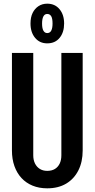

<svg xmlns="http://www.w3.org/2000/svg" viewBox="-20 -1017 515 1045"><path d="M237 8Q193 8 157.5 -6.5Q122 -21 97 -48Q72 -75 58.5 -113Q45 -151 45 -198V-729H161V-172Q161 -146 170.5 -127Q180 -108 197 -97.5Q214 -87 237 -87Q262 -87 279 -97.5Q296 -108 305 -127Q314 -146 314 -172V-729H430V-198Q430 -136 406.5 -89.5Q383 -43 340 -17.5Q297 8 237 8ZM237 -781Q196 -781 171 -811Q146 -841 146 -889Q146 -923 157.5 -946.5Q169 -970 189.5 -983.5Q210 -997 237 -997Q279 -997 304 -967Q329 -937 329 -889Q329 -841 304.5 -811Q280 -781 237 -781ZM237 -837Q252 -837 259 -850.5Q266 -864 266 -889Q266 -917 258.5 -929Q251 -941 237 -941Q223 -941 216 -927.5Q209 -914 209 -889Q209 -862 216.5 -849.5Q224 -837 237 -837Z"/></svg>

Font: Hubot Sans Condensed SemiBold
Style: Regular
Weight: 600
Width: 3
Designer: Deni Anggara
Foundry: GitHub, Inc., Subsidiary of Microsoft Corporation
Version: Version 2.000